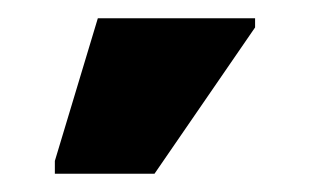

<svg xmlns="http://www.w3.org/2000/svg" viewBox="-20 -796 339 210"><path d="M40 -606V-620L87 -776H259V-766L149 -606Z"/></svg>

Font: Noto Sans ExtraCondensed Black
Style: Regular
Weight: 900
Width: 2
Designer: Monotype Design Team
Foundry: Monotype Imaging Inc.
Version: Version 2.013; ttfautohint (v1.8.4.7-5d5b)